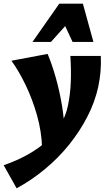

<svg xmlns="http://www.w3.org/2000/svg" viewBox="-60 -731 581 1040"><path d="M30 289 -40 164Q35 138 94.5 104Q154 70 197.5 29.5Q241 -11 269 -58Q297 -105 308 -159Q321 -221 323.5 -288Q326 -355 321 -428H486Q488 -386 484.5 -344Q481 -302 472 -260Q454 -178 413 -98.5Q372 -19 314 53Q256 125 183.5 185Q111 245 30 289ZM168 69Q165 -20 140.5 -106.5Q116 -193 79.5 -269Q43 -345 2 -402L198 -439Q223 -379 243.5 -305.5Q264 -232 276.5 -154.5Q289 -77 290 -3ZM116 -504 261 -711H389L334 -635L216 -504ZM333 -504 272 -635 261 -711H389L446 -504Z"/></svg>

Font: Ysabeau Office Black
Style: Italic
Weight: 900
Italic angle: -12°
Designer: Christian Thalmann (Catharsis Fonts)
Version: Version 2.001;gftools[0.9.30]; featfreeze: tnum,lnum,ss02